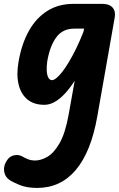

<svg xmlns="http://www.w3.org/2000/svg" viewBox="-70 -520 600 969"><path d="M117.5 428.5Q66 428.5 29.5 413.8Q-7 399 -23 387.5Q-45.5 371.5 -49.2 344.2Q-53 317 -36 291Q-22.5 268.5 2 263.5Q26.5 258.5 49 273Q58 278.5 72.8 284.2Q87.5 290 108.5 290Q136 290 168.8 271.5Q201.5 253 230.5 203Q259.5 153 276.5 58L307 -112.5Q282 -73.5 256.2 -46.2Q230.5 -19 205 -5Q179.5 9 154 9Q101.5 9 68.5 -18Q35.5 -45 23.8 -94.5Q12 -144 24 -210.5Q39.5 -299.5 76 -364.5Q112.5 -429.5 169 -465Q225.5 -500.5 300.5 -500.5H447.5Q481.5 -500.5 498 -482Q514.5 -463.5 509 -432L421 67.5Q389.5 246.5 312.8 337.5Q236 428.5 117.5 428.5ZM192.5 -115.5Q201.5 -115.5 214.5 -125.8Q227.5 -136 243.2 -156Q259 -176 276.8 -205.5Q294.5 -235 313.5 -273.5Q332.5 -312 351 -359L354.5 -375.5H304.5Q245.5 -375.5 213.2 -330.5Q181 -285.5 168.5 -210.5Q164.5 -183 166 -161.5Q167.5 -140 174.2 -127.8Q181 -115.5 192.5 -115.5Z"/></svg>

Font: Edu AU VIC WA NT Hand
Style: Bold
Weight: 700
Version: Version 1.001